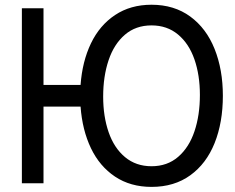

<svg xmlns="http://www.w3.org/2000/svg" viewBox="-20 -754 967 790"><path d="M897 -360Q897 -250 863 -165.2Q829 -80.5 763 -32.8Q697 15 603.5 15Q517 15 453.5 -27.2Q390 -69.5 354.2 -144.2Q318.5 -219 311.5 -315.5H159V0H70V-720H159V-404.5H311.5Q318.5 -501 354.2 -575.5Q390 -650 453.5 -692.2Q517 -734.5 603.5 -734.5Q696.5 -734.5 762.8 -686Q829 -637.5 863 -552.5Q897 -467.5 897 -360ZM802.5 -363.5Q802.5 -445 780 -509.8Q757.5 -574.5 712.5 -612Q667.5 -649.5 603.5 -649.5Q538.5 -649.5 493.8 -611Q449 -572.5 426.8 -506.2Q404.5 -440 404.5 -356.5Q404.5 -275 427 -210Q449.5 -145 494.5 -107.5Q539.5 -70 603.5 -70Q668.5 -70 713.2 -108.8Q758 -147.5 780.2 -213.8Q802.5 -280 802.5 -363.5Z"/></svg>

Font: CCSD_manrope Medium
Style: Regular
Weight: 500
Designer: Mikhail Sharanda
Foundry: Mikhail Sharanda
Version: Version 4.503